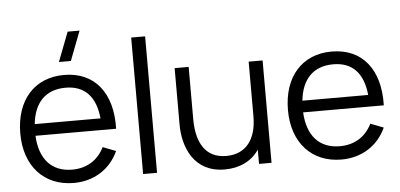

<svg xmlns="http://www.w3.org/2000/svg" viewBox="-53 -887 2101 1009"><g transform="rotate(-5 998.0 -382.5)"><path d="M275 -625H338L397.5 -780H334.5ZM298.5 15C403 15 490.5 -38.5 533.5 -133L465 -159.5C431.5 -92 372.5 -55.5 295.5 -55.5C188 -55.5 124.5 -125.5 118.5 -249.5H544C549.5 -440 455.5 -555 295.5 -555C139.5 -555 40 -444.5 40 -267.5C40 -96.5 141 15 298.5 15ZM297.5 -487.5C398 -487.5 455.5 -427.5 467 -311H120C131.5 -424.5 193.5 -487.5 297.5 -487.5Z M738 0V-720H664.5V0Z M1094.5 13.5C1172 13.5 1236 -16.5 1276 -75V0H1342V-540H1268.5V-252C1268.5 -130 1212.5 -56.5 1108.5 -56.5C995.5 -56.5 952 -145.5 952 -264.5V-540H878V-243C878 -121.5 932.5 13.5 1094.5 13.5Z M1710.5 15C1815 15 1902.5 -38.5 1945.5 -133L1877 -159.5C1843.5 -92 1784.5 -55.5 1707.5 -55.5C1600 -55.5 1536.5 -125.5 1530.5 -249.5H1956C1961.5 -440 1867.5 -555 1707.5 -555C1551.5 -555 1452 -444.5 1452 -267.5C1452 -96.5 1553 15 1710.5 15ZM1709.5 -487.5C1810 -487.5 1867.5 -427.5 1879 -311H1532C1543.5 -424.5 1605.5 -487.5 1709.5 -487.5Z"/></g></svg>

Font: Manrope
Style: Regular
Weight: 400
Designer: Mikhail Sharanda
Foundry: Mikhail Sharanda
Version: Version 4.505